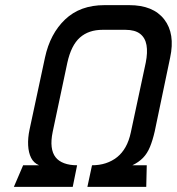

<svg xmlns="http://www.w3.org/2000/svg" viewBox="-20 -727 688 747"><path d="M582 -216 642 -503Q662 -596 619 -651.5Q576 -707 483 -707H386Q292 -707 233.5 -651.5Q175 -596 155 -503L95 -223Q88 -190 89.5 -161.5Q91 -133 101 -113Q111 -93 132 -84H70L34 0H263L280 -84Q251 -84 229.5 -92Q208 -100 196 -115.5Q184 -131 181 -155.5Q178 -180 185 -214L242 -483Q257 -551 291 -581Q325 -611 379 -611H468Q505 -611 525 -595.5Q545 -580 550 -551.5Q555 -523 547 -483L489 -212Q482 -179 468.5 -155Q455 -131 435.5 -115.5Q416 -100 391.5 -92Q367 -84 338 -84L320 0H549L551 -84H495Q520 -96 536.5 -113Q553 -130 563.5 -155.5Q574 -181 582 -216Z"/></svg>

Font: Advent Pro SemiBold
Style: Italic
Weight: 600
Italic angle: -12°
Version: Version 3.000